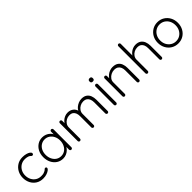

<svg xmlns="http://www.w3.org/2000/svg" viewBox="292 -2073 3415 3415"><g transform="rotate(-45 2000.0 -365.0)"><path d="M304 -523Q352 -523 392 -512.5Q432 -502 456.5 -484Q481 -466 481 -445Q481 -435 474 -425.5Q467 -416 455 -416Q443 -416 435.5 -422Q428 -428 420.5 -436Q413 -444 399 -451Q386 -457 362 -462Q338 -467 307 -467Q251 -467 206 -439Q161 -411 135 -363.5Q109 -316 109 -257Q109 -197 134 -149Q159 -101 203 -73.5Q247 -46 306 -46Q346 -46 368 -53Q390 -60 406 -69Q425 -80 433.5 -90.5Q442 -101 456 -101Q469 -101 475.5 -93.5Q482 -86 482 -74Q482 -58 458.5 -38.5Q435 -19 394 -4.5Q353 10 300 10Q225 10 168.5 -25Q112 -60 80.5 -120.5Q49 -181 49 -257Q49 -330 81 -390Q113 -450 170.5 -486.5Q228 -523 304 -523Z M1016 -511Q1029 -511 1037.5 -502Q1046 -493 1046 -480V-30Q1046 -18 1037 -9Q1028 0 1016 0Q1003 0 994.5 -9Q986 -18 986 -30V-149L1003 -157Q1003 -129 987.5 -100Q972 -71 945 -46Q918 -21 881.5 -5.5Q845 10 803 10Q735 10 681.5 -25Q628 -60 597.5 -121Q567 -182 567 -258Q567 -336 598 -395.5Q629 -455 682 -489Q735 -523 802 -523Q845 -523 882.5 -508Q920 -493 948 -467Q976 -441 991.5 -407.5Q1007 -374 1007 -338L986 -353V-480Q986 -493 994.5 -502Q1003 -511 1016 -511ZM808 -46Q861 -46 902 -73.5Q943 -101 966.5 -149.5Q990 -198 990 -258Q990 -317 966.5 -364Q943 -411 902 -439Q861 -467 808 -467Q756 -467 714.5 -440Q673 -413 649.5 -366Q626 -319 626 -258Q626 -198 649.5 -149.5Q673 -101 714 -73.5Q755 -46 808 -46Z M1433 -515Q1495 -515 1539 -482.5Q1583 -450 1599 -386L1585 -382L1591 -400Q1604 -430 1634.5 -456.5Q1665 -483 1704 -499Q1743 -515 1783 -515Q1846 -515 1884.5 -488Q1923 -461 1940.5 -415.5Q1958 -370 1958 -313V-30Q1958 -18 1949.5 -9Q1941 0 1928 0Q1915 0 1906.5 -9Q1898 -18 1898 -30V-310Q1898 -351 1885 -385Q1872 -419 1844 -439Q1816 -459 1769 -459Q1728 -459 1690.5 -439Q1653 -419 1629.5 -385Q1606 -351 1606 -310V-30Q1606 -18 1597.5 -9Q1589 0 1576 0Q1563 0 1554.5 -9Q1546 -18 1546 -30V-313Q1546 -354 1534 -387Q1522 -420 1495 -439.5Q1468 -459 1422 -459Q1381 -459 1344.5 -439.5Q1308 -420 1285.5 -387Q1263 -354 1263 -313V-30Q1263 -18 1254 -9Q1245 0 1233 0Q1219 0 1211 -9Q1203 -18 1203 -30V-478Q1203 -490 1211.5 -499Q1220 -508 1233 -508Q1246 -508 1254.5 -499Q1263 -490 1263 -478V-385L1236 -348Q1239 -378 1255.5 -408Q1272 -438 1299 -462Q1326 -486 1360.5 -500.5Q1395 -515 1433 -515Z M2173 -30Q2173 -18 2164 -9Q2155 0 2143 0Q2130 0 2121.5 -9Q2113 -18 2113 -30V-490Q2113 -502 2121.5 -511Q2130 -520 2143 -520Q2156 -520 2164.5 -511Q2173 -502 2173 -490ZM2143 -587Q2122 -587 2111.5 -596.5Q2101 -606 2101 -624V-634Q2101 -652 2112.5 -661.5Q2124 -671 2144 -671Q2163 -671 2173.5 -661.5Q2184 -652 2184 -634V-624Q2184 -606 2173.5 -596.5Q2163 -587 2143 -587Z M2570 -523Q2636 -523 2675.5 -496.5Q2715 -470 2732.5 -424.5Q2750 -379 2750 -324V-30Q2750 -18 2741 -9Q2732 0 2720 0Q2706 0 2698 -9Q2690 -18 2690 -30V-321Q2690 -361 2677 -394Q2664 -427 2634.5 -447Q2605 -467 2557 -467Q2514 -467 2475.5 -447Q2437 -427 2413 -394Q2389 -361 2389 -321V-30Q2389 -18 2380 -9Q2371 0 2359 0Q2345 0 2337 -9Q2329 -18 2329 -30V-478Q2329 -490 2337.5 -499Q2346 -508 2359 -508Q2372 -508 2380.5 -499Q2389 -490 2389 -478V-394L2366 -358Q2368 -390 2386.5 -419.5Q2405 -449 2434 -472.5Q2463 -496 2498.5 -509.5Q2534 -523 2570 -523Z M3140 -515Q3203 -515 3242 -488Q3281 -461 3299.5 -415Q3318 -369 3318 -313V-30Q3318 -18 3309 -9Q3300 0 3288 0Q3274 0 3266 -9Q3258 -18 3258 -30V-313Q3258 -354 3245.5 -387Q3233 -420 3205 -439.5Q3177 -459 3130 -459Q3088 -459 3050.5 -439.5Q3013 -420 2990 -387Q2967 -354 2967 -313V-30Q2967 -18 2958 -9Q2949 0 2937 0Q2923 0 2915 -9Q2907 -18 2907 -30V-710Q2907 -722 2915.5 -731Q2924 -740 2937 -740Q2950 -740 2958.5 -731Q2967 -722 2967 -710V-386L2944 -351Q2946 -382 2963.5 -411.5Q2981 -441 3009 -464.5Q3037 -488 3071 -501.5Q3105 -515 3140 -515Z M3951 -256Q3951 -180 3918 -119.5Q3885 -59 3828 -24.5Q3771 10 3698 10Q3627 10 3569.5 -24.5Q3512 -59 3478.5 -119.5Q3445 -180 3445 -256Q3445 -333 3478.5 -393Q3512 -453 3569.5 -488Q3627 -523 3698 -523Q3771 -523 3828 -488Q3885 -453 3918 -393Q3951 -333 3951 -256ZM3891 -256Q3891 -317 3866 -364.5Q3841 -412 3797.5 -439.5Q3754 -467 3698 -467Q3644 -467 3600 -439.5Q3556 -412 3530.5 -364.5Q3505 -317 3505 -256Q3505 -195 3530.5 -148Q3556 -101 3600 -73.5Q3644 -46 3698 -46Q3754 -46 3797.5 -73.5Q3841 -101 3866 -148Q3891 -195 3891 -256Z"/></g></svg>

Font: zvoove
Style: Regular
Weight: 400
Designer: Vernon Adams (Nunito) & Andrew Paglinawan (Quicksand)
Foundry: zvoove
Version: Version 3.006